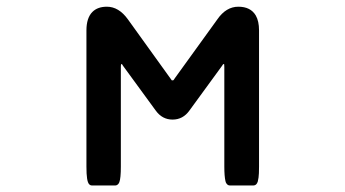

<svg xmlns="http://www.w3.org/2000/svg" viewBox="-20 -528 1040 578"><path d="M750 -481.4Q759.8 -464.4 759.8 -436.5V-26.4Q759.8 -2.9 758.3 6.6Q756.8 16.1 755.9 19Q752 30.3 743.2 30.3H671.9Q666 30.3 662.1 24.9Q659.7 22 658.7 17.1Q655.3 2.4 655.3 -26.4V-326.2Q655.3 -332.5 654.8 -335Q654.3 -335 653.3 -335H651.9Q650.4 -333.5 647.9 -329.1L550.3 -195.3Q530.8 -168 499.5 -168Q468.3 -168 448.7 -195.3L350.6 -329.6Q348.6 -333.5 347.2 -335H345.7H344.7Q343.8 -332 343.8 -326.2V-26.4Q343.8 8.3 339.4 20Q336.9 26.9 331.5 29.3Q329.6 30.3 327.1 30.3H256.8Q252 30.3 248.5 26.9Q244.1 22 242.2 9.5Q240.2 -2.9 240.2 -26.4V-436.5Q240.2 -474.1 258.3 -492.2Q273.9 -507.8 301.8 -507.8Q337.4 -507.8 364.7 -470.2Q495.6 -288.1 496.1 -287.6Q497.1 -286.6 497.1 -286.1H499Q502 -286.1 502 -286.6Q503.4 -287.6 506.3 -292.5L634.3 -469.7Q660.6 -507.8 697.5 -507.8Q734.4 -507.8 750 -481.4Z"/></svg>

Font: YuPearl-SemiBold
Style: SemiBold
Weight: 600
Designer: Max Yao
Foundry: Max-Everyday
Version: Version 1.011; ttfautohint (v1.8.3)